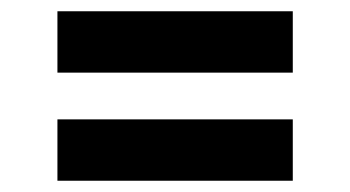

<svg xmlns="http://www.w3.org/2000/svg" viewBox="-20 -474 622 341"><path d="M82 -345V-454H500V-345ZM82 -153V-262H500V-153Z"/></svg>

Font: Literata 12pt
Style: Bold
Weight: 700
Designer: Latin by Veronika Burian and Jose Scaglione. Greek by Irene Vlachou. Cyrillic by Vera Evstafieva.
Foundry: TypeTogether
Version: Version 3.002